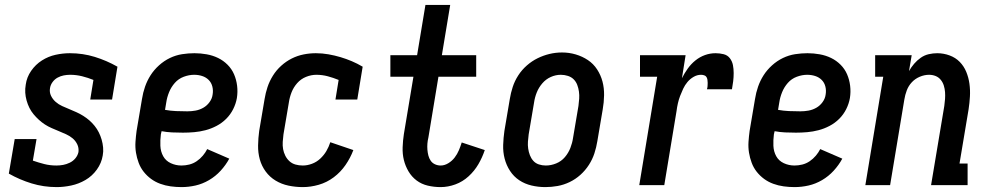

<svg xmlns="http://www.w3.org/2000/svg" viewBox="-20 -755 4040 783"><path d="M211 8Q158 8 109 -7Q60 -22 16 -47L40 -188H129L114 -100Q137 -92 160.5 -86Q184 -80 210 -80Q224 -80 237.5 -82.5Q251 -85 264.5 -91.5Q278 -98 287.5 -109.5Q297 -121 300 -135Q302 -152 295 -166.5Q288 -181 276 -191Q264 -201 249.5 -207.5Q235 -214 220.5 -220Q206 -226 191 -232.5Q176 -239 163 -247.5Q150 -256 138.5 -266.5Q127 -277 117 -289Q107 -301 100 -315Q93 -329 88.5 -345Q84 -361 83 -377Q82 -393 85 -410Q89 -440 107 -466Q125 -492 151 -508.5Q177 -525 206.5 -531.5Q236 -538 265 -538Q318 -538 366.5 -523Q415 -508 459 -483L437 -349H348L361 -429Q339 -438 315 -444Q291 -450 266 -450Q253 -450 240 -447.5Q227 -445 215 -438.5Q203 -432 194.5 -420.5Q186 -409 184 -396Q181 -379 188 -364.5Q195 -350 207 -339.5Q219 -329 233.5 -322.5Q248 -316 262.5 -310Q277 -304 291.5 -297.5Q306 -291 319.5 -282.5Q333 -274 344.5 -264Q356 -254 366 -241.5Q376 -229 383 -215Q390 -201 394.5 -185.5Q399 -170 400.5 -153.5Q402 -137 399 -121Q394 -90 375 -63.5Q356 -37 328.5 -21Q301 -5 270.5 1.5Q240 8 211 8Z M720 8Q698 8 676 5Q654 2 633.5 -5.5Q613 -13 596 -25.5Q579 -38 566 -54.5Q553 -71 545.5 -91Q538 -111 534.5 -132.5Q531 -154 532.5 -176.5Q534 -199 537 -221L559 -351Q563 -377 571.5 -401.5Q580 -426 594 -448Q608 -470 628.5 -488.5Q649 -507 673 -518.5Q697 -530 722.5 -534Q748 -538 773 -538Q798 -538 823 -533.5Q848 -529 869.5 -518.5Q891 -508 908 -491Q925 -474 934.5 -452Q944 -430 947 -405Q950 -380 946 -355Q942 -332 931 -310Q920 -288 902.5 -270.5Q885 -253 863 -241.5Q841 -230 818 -224Q795 -218 772 -216Q749 -214 726 -214Q704 -214 682 -215Q660 -216 639 -220L636 -207Q633 -184 634 -160.5Q635 -137 645.5 -118Q656 -99 676.5 -89.5Q697 -80 720 -80Q736 -80 752 -84Q768 -88 782 -97.5Q796 -107 807 -120Q818 -133 825 -147L915 -108Q901 -82 880 -59Q859 -36 832.5 -20.5Q806 -5 777.5 1.5Q749 8 720 8ZM744 -301Q761 -301 777.5 -304Q794 -307 809 -315.5Q824 -324 834.5 -338.5Q845 -353 847 -369Q850 -386 846 -402Q842 -418 831 -429Q820 -440 804.5 -445Q789 -450 772 -450Q751 -450 729.5 -442Q708 -434 693 -417Q678 -400 669.5 -379Q661 -358 658 -337L653 -307Q675 -303 698 -302Q721 -301 744 -301Z M1215 8Q1185 8 1156.5 2Q1128 -4 1104 -18.5Q1080 -33 1063.5 -55.5Q1047 -78 1039.5 -105Q1032 -132 1032.5 -162Q1033 -192 1037 -221L1059 -351Q1063 -376 1071 -400Q1079 -424 1093 -446.5Q1107 -469 1127 -487Q1147 -505 1170 -516.5Q1193 -528 1218 -533Q1243 -538 1268 -538Q1294 -538 1319.5 -533.5Q1345 -529 1368.5 -522Q1392 -515 1414.5 -505.5Q1437 -496 1459 -483L1437 -349H1348L1361 -429Q1339 -438 1316.5 -444Q1294 -450 1270 -450Q1249 -450 1228 -441.5Q1207 -433 1192 -416Q1177 -399 1169 -378.5Q1161 -358 1158 -337L1136 -207Q1134 -192 1133 -176.5Q1132 -161 1134.5 -147Q1137 -133 1143.5 -120Q1150 -107 1160.5 -97.5Q1171 -88 1185 -84Q1199 -80 1215 -80Q1233 -80 1252 -87Q1271 -94 1286 -108Q1301 -122 1311 -139Q1321 -156 1327 -175L1421 -143Q1409 -111 1389 -82Q1369 -53 1341 -32Q1313 -11 1280 -1.5Q1247 8 1215 8Z M1777 8Q1750 8 1724.5 2Q1699 -4 1679 -19Q1659 -34 1646 -56Q1633 -78 1627 -102.5Q1621 -127 1622 -154.5Q1623 -182 1627 -208L1666 -442H1572V-530H1681L1715 -735H1816L1782 -530H1922V-442H1768L1727 -194Q1724 -182 1723 -169.5Q1722 -157 1723 -144.5Q1724 -132 1727 -120.5Q1730 -109 1736.5 -99.5Q1743 -90 1754 -85Q1765 -80 1777 -80Q1793 -80 1808.5 -89.5Q1824 -99 1834.5 -113Q1845 -127 1851.5 -142.5Q1858 -158 1863 -174L1957 -143Q1947 -113 1931 -85.5Q1915 -58 1891 -36Q1867 -14 1837 -3Q1807 8 1777 8Z M2204 8Q2175 8 2147.5 1.5Q2120 -5 2097.5 -20Q2075 -35 2060 -58Q2045 -81 2038 -108Q2031 -135 2032 -164Q2033 -193 2037 -221L2059 -351Q2063 -376 2071 -400.5Q2079 -425 2093.5 -447.5Q2108 -470 2128.5 -488Q2149 -506 2172.5 -517.5Q2196 -529 2221 -535Q2246 -541 2272 -541Q2301 -541 2328 -533Q2355 -525 2377.5 -510Q2400 -495 2415 -472Q2430 -449 2437 -422.5Q2444 -396 2443.5 -366.5Q2443 -337 2438 -309L2416 -179Q2412 -154 2404 -129.5Q2396 -105 2381.5 -82.5Q2367 -60 2347 -42Q2327 -24 2303 -12.5Q2279 -1 2254 3.5Q2229 8 2204 8ZM2206 -80Q2227 -80 2248 -88.5Q2269 -97 2283.5 -114Q2298 -131 2306 -151.5Q2314 -172 2317 -193L2339 -323Q2341 -338 2342 -352.5Q2343 -367 2341 -381.5Q2339 -396 2334 -409Q2329 -422 2319.5 -431.5Q2310 -441 2296 -445.5Q2282 -450 2267 -450Q2246 -450 2226 -441Q2206 -432 2191.5 -415Q2177 -398 2169 -378Q2161 -358 2158 -337L2136 -207Q2134 -192 2133 -177.5Q2132 -163 2134 -149Q2136 -135 2141 -122Q2146 -109 2155 -99Q2164 -89 2177.5 -84.5Q2191 -80 2206 -80Z M2587 0 2660 -442H2590V-530H2776L2761 -436Q2771 -456 2784.5 -475Q2798 -494 2816 -508.5Q2834 -523 2855 -530.5Q2876 -538 2898 -538Q2915 -538 2931 -534Q2947 -530 2956.5 -517.5Q2966 -505 2969 -489.5Q2972 -474 2972 -457Q2972 -440 2970 -423.5Q2968 -407 2965 -391H2863Q2865 -397 2865.5 -403.5Q2866 -410 2866 -417Q2866 -424 2865 -430Q2864 -436 2861 -441Q2858 -446 2851.5 -448Q2845 -450 2839 -450Q2823 -450 2808.5 -441.5Q2794 -433 2783.5 -420.5Q2773 -408 2766 -393Q2759 -378 2753.5 -363.5Q2748 -349 2744.5 -333.5Q2741 -318 2739 -302L2689 0Z M3220 8Q3198 8 3176 5Q3154 2 3133.5 -5.5Q3113 -13 3096 -25.5Q3079 -38 3066 -54.5Q3053 -71 3045.5 -91Q3038 -111 3034.5 -132.5Q3031 -154 3032.5 -176.5Q3034 -199 3037 -221L3059 -351Q3063 -377 3071.5 -401.5Q3080 -426 3094 -448Q3108 -470 3128.5 -488.5Q3149 -507 3173 -518.5Q3197 -530 3222.5 -534Q3248 -538 3273 -538Q3298 -538 3323 -533.5Q3348 -529 3369.5 -518.5Q3391 -508 3408 -491Q3425 -474 3434.5 -452Q3444 -430 3447 -405Q3450 -380 3446 -355Q3442 -332 3431 -310Q3420 -288 3402.5 -270.5Q3385 -253 3363 -241.5Q3341 -230 3318 -224Q3295 -218 3272 -216Q3249 -214 3226 -214Q3204 -214 3182 -215Q3160 -216 3139 -220L3136 -207Q3133 -184 3134 -160.5Q3135 -137 3145.5 -118Q3156 -99 3176.5 -89.5Q3197 -80 3220 -80Q3236 -80 3252 -84Q3268 -88 3282 -97.5Q3296 -107 3307 -120Q3318 -133 3325 -147L3415 -108Q3401 -82 3380 -59Q3359 -36 3332.5 -20.5Q3306 -5 3277.5 1.5Q3249 8 3220 8ZM3244 -301Q3261 -301 3277.5 -304Q3294 -307 3309 -315.5Q3324 -324 3334.5 -338.5Q3345 -353 3347 -369Q3350 -386 3346 -402Q3342 -418 3331 -429Q3320 -440 3304.5 -445Q3289 -450 3272 -450Q3251 -450 3229.5 -442Q3208 -434 3193 -417Q3178 -400 3169.5 -379Q3161 -358 3158 -337L3153 -307Q3175 -303 3198 -302Q3221 -301 3244 -301Z M3509 0 3582 -442H3549V-530H3698L3687 -465Q3696 -481 3708 -495Q3720 -509 3735 -519.5Q3750 -530 3767.5 -534Q3785 -538 3802 -538Q3828 -538 3852.5 -529Q3877 -520 3894 -502.5Q3911 -485 3920.5 -462Q3930 -439 3933.5 -413.5Q3937 -388 3935.5 -361.5Q3934 -335 3930 -309L3893 -88H3926V0H3777L3831 -323Q3833 -337 3834 -351.5Q3835 -366 3834 -379.5Q3833 -393 3829 -406Q3825 -419 3816.5 -429.5Q3808 -440 3795.5 -445Q3783 -450 3769 -450Q3750 -450 3731 -442Q3712 -434 3698.5 -419.5Q3685 -405 3678 -386.5Q3671 -368 3668 -349L3610 0Z"/></svg>

Font: Iosevka Slab Semibold
Style: Italic
Weight: 600
Italic angle: -9°
Monospace: yes
Designer: Belleve Invis
Foundry: Belleve Invis
Version: Version 11.1.1; ttfautohint (v1.8.3)